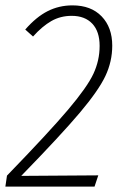

<svg xmlns="http://www.w3.org/2000/svg" viewBox="-23 -695 470 715"><path d="M395 -525Q395 -466 369.5 -412Q344 -358 274 -275Q204 -192 56 -40L343 -42L329 0H-3L3 -41Q159 -202 230.5 -286.5Q302 -371 325 -420.5Q348 -470 348 -524Q348 -578 320.5 -607Q293 -636 244 -636Q202 -636 168 -616.5Q134 -597 100 -559L71 -585Q112 -632 154.5 -653.5Q197 -675 247 -675Q316 -675 355.5 -634Q395 -593 395 -525Z"/></svg>

Font: Fira Sans Condensed ExtraLight
Style: Italic
Weight: 275
Width: 3
Italic angle: -8°
Designer: Carrois Corporate & Edenspiekermann AG
Foundry: Carrois Corporate GbR & Edenspiekermann AG
Version: Version 4.203